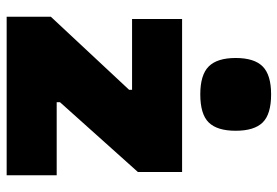

<svg xmlns="http://www.w3.org/2000/svg" viewBox="-152 -702 854 591"><g transform="rotate(90 275.5 -407.0)"><path d="M32 -136 257 -377V-386H39V-540H510V-404L295 -164V-154H520V0H32ZM271 -596Q211 -596 185 -622Q159 -648 159 -705Q159 -762 185 -788Q211 -814 271 -814Q332 -814 357.5 -788Q383 -762 383 -705Q383 -648 357.5 -622Q332 -596 271 -596Z"/></g></svg>

Font: Encode Sans Narrow
Style: Black
Weight: 900
Designer: Pablo Impallari, Andres Torresi
Foundry: Pablo Impallari, Andres Torresi
Version: Version 1.000; ttfautohint (v1.00) -l 8 -r 50 -G 200 -x 14 -